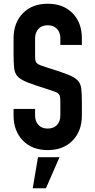

<svg xmlns="http://www.w3.org/2000/svg" viewBox="-20 -786 508 1026"><path d="M235 16Q152 16 102.2 -35Q52.5 -86 52.5 -169V-204H167.5V-169Q167.5 -137.5 185.5 -118.2Q203.5 -99 235 -99Q266.5 -99 284.5 -118.2Q302.5 -137.5 302.5 -169V-239Q302.5 -257 301 -267.2Q299.5 -277.5 293.8 -284Q288 -290.5 274.2 -295.8Q260.5 -301 235 -309Q166.5 -330.5 129 -345Q91.5 -359.5 75.2 -376.5Q59 -393.5 55.8 -420.8Q52.5 -448 52.5 -494V-581Q52.5 -664.5 102.2 -715.2Q152 -766 235 -766Q318.5 -766 368 -715.2Q417.5 -664.5 417.5 -581V-546H302.5V-581Q302.5 -612.5 284.5 -631.8Q266.5 -651 235 -651Q203.5 -651 185.5 -631.8Q167.5 -612.5 167.5 -581V-494Q167.5 -476 168.8 -465.8Q170 -455.5 175.8 -449.2Q181.5 -443 195.5 -437.5Q209.5 -432 235 -424Q303.5 -403 341 -388.2Q378.5 -373.5 394.8 -356.5Q411 -339.5 414.2 -312.5Q417.5 -285.5 417.5 -239V-169Q417.5 -86 368 -35Q318.5 16 235 16ZM155 220 183 54H298L225.5 220Z"/></svg>

Font: Mohave Light SemiBold
Style: Regular
Weight: 600
Version: Version 2.003